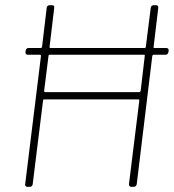

<svg xmlns="http://www.w3.org/2000/svg" viewBox="-20 -720 670 740"><path d="M621 -535H575C573 -535 571 -537 572 -539L590 -690C591 -696 587 -700 582 -700H572C566 -700 562 -696 561 -690L542 -539C542 -537 540 -535 538 -535H174C172 -535 171 -537 171 -539L189 -690C190 -696 187 -700 181 -700H171C165 -700 161 -696 160 -690L142 -539C142 -537 139 -535 137 -535H90C84 -535 80 -531 79 -525L78 -519C78 -513 81 -509 87 -509H134C136 -509 138 -507 138 -505L77 -10C76 -4 80 0 85 0H95C101 0 105 -4 106 -10L146 -333C146 -335 148 -337 150 -337H514C516 -337 517 -335 517 -333L477 -10C477 -4 480 0 486 0H496C501 0 506 -4 507 -10L567 -505C568 -507 570 -509 572 -509H618C624 -509 628 -513 629 -519L630 -525C631 -531 627 -535 621 -535ZM517 -365H153C152 -365 150 -367 150 -369L167 -505C167 -507 169 -509 171 -509H535C537 -509 539 -507 538 -505L522 -369C521 -367 519 -365 517 -365Z"/></svg>

Font: Barlow Thin
Style: Italic
Weight: 250
Italic angle: -7°
Designer: Jeremy Tribby
Foundry: Tribby Type
Version: Version 1.422;hotconv 1.0.109;makeotfexe 2.5.65596